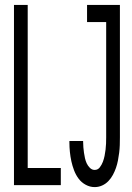

<svg xmlns="http://www.w3.org/2000/svg" viewBox="-20 -755 540 783"><path d="M366 8Q347 8 329.5 -1.5Q312 -11 300.5 -26.5Q289 -42 282 -60.5Q275 -79 271 -97.5Q267 -116 265 -135.5Q263 -155 263 -174V-180H319V-177Q319 -165 320 -154Q321 -143 322.5 -132Q324 -121 326.5 -110Q329 -99 333.5 -89Q338 -79 346.5 -70.5Q355 -62 366 -62Q379 -62 387 -72.5Q395 -83 399.5 -95Q404 -107 406.5 -119.5Q409 -132 410.5 -144.5Q412 -157 412.5 -169.5Q413 -182 413 -195V-665H335V-735H469V-195Q469 -179 468.5 -163.5Q468 -148 466 -132Q464 -116 461 -100.5Q458 -85 453 -70.5Q448 -56 440.5 -42Q433 -28 422 -16.5Q411 -5 396.5 1.5Q382 8 366 8ZM37 0V-735H93V-70H228V0Z"/></svg>

Font: Iosevka srxl
Style: Regular
Weight: 400
Monospace: yes
Designer: Belleve Invis
Foundry: Belleve Invis
Version: Version 33.0.1; ttfautohint (v1.8.3)